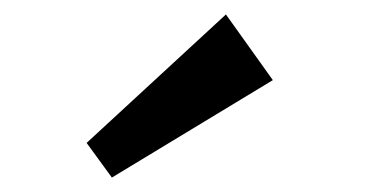

<svg xmlns="http://www.w3.org/2000/svg" viewBox="-20 -965 507 266"><path d="M135 -719 100 -767 293 -945 358 -854Z"/></svg>

Font: BioRhyme
Style: Bold
Weight: 700
Designer: Aoife Mooney
Foundry: Aoife Mooney Type
Version: Version 1.600;gftools[0.9.33]